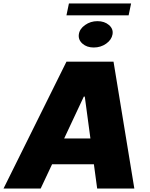

<svg xmlns="http://www.w3.org/2000/svg" viewBox="-43 -1081 858 1101"><path d="M190.3 0H-22.7L338.1 -727.3H608L727.3 0H514.2L495.4 -139.2H255.7ZM324.9 -286.9H475.5L443.2 -527H437.5ZM494.3 -808.6Q454.9 -808.6 429.9 -830.7Q404.8 -852.8 409.1 -884.1Q413.4 -915.4 444.8 -937.5Q476.2 -959.7 515.6 -959.7Q556.1 -959.7 581.9 -937.5Q607.6 -915.4 602.3 -884.1Q596.9 -852.8 565.9 -830.7Q534.8 -808.6 494.3 -808.6ZM708.8 -1061.3 694.6 -993.2H338.1L352.3 -1061.3Z"/></svg>

Font: Inter UI Black
Style: Italic
Weight: 900
Italic angle: -9.39999°
Designer: Rasmus Andersson
Foundry: rsms
Version: 3.2;8d6f07862